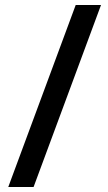

<svg xmlns="http://www.w3.org/2000/svg" viewBox="-20 -740 432 766"><path d="M383 -720 114 6H13L282 -720Z"/></svg>

Font: Noto Sans Lao ExtraCondensed SemiBold
Style: Regular
Weight: 600
Width: 2
Designer: Monotype Design Team
Foundry: Monotype Imaging Inc.
Version: Version 2.003; ttfautohint (v1.8.4.7-5d5b)